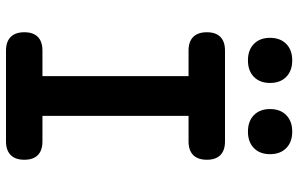

<svg xmlns="http://www.w3.org/2000/svg" viewBox="-197 -797 994 640"><g transform="rotate(90 300.0 -477.0)"><path d="M366.3 -121.5H451.4Q481.2 -121.5 496.9 -106.2Q512.5 -90.9 512.5 -61.1Q512.5 -31.3 496.9 -15.7Q481.2 0 451.4 0H148.6Q118.8 0 103.1 -15.7Q87.5 -31.3 87.5 -61.1Q87.5 -90.9 103.1 -106.2Q118.8 -121.5 148.6 -121.5H233.7V-608.5H148.6Q118.8 -608.5 103.1 -624.1Q87.5 -639.8 87.5 -669.6Q87.5 -699.4 103.1 -714.7Q118.8 -730 148.6 -730H451.4Q481.2 -730 496.9 -714.7Q512.5 -699.4 512.5 -669.6Q512.5 -639.8 496.9 -624.1Q481.2 -608.5 451.4 -608.5H366.3ZM418.7 -806.5Q384.1 -806.5 363.8 -826.3Q343.5 -846.2 343.5 -880Q343.5 -914.2 363.8 -934.2Q384.1 -954.1 418.7 -954.1Q453.3 -954.1 473.6 -934.2Q493.9 -914.2 493.9 -880Q493.9 -846.2 473.6 -826.3Q453.3 -806.5 418.7 -806.5ZM181.3 -806.5Q146.7 -806.5 126.4 -826.3Q106.1 -846.2 106.1 -880Q106.1 -914.2 126.4 -934.2Q146.7 -954.1 181.3 -954.1Q215.9 -954.1 236.2 -934.2Q256.5 -914.2 256.5 -880Q256.5 -846.2 236.2 -826.3Q215.9 -806.5 181.3 -806.5Z"/></g></svg>

Font: Maple Mono
Style: Regular
Weight: 400
Monospace: yes
Designer: subframe7536
Version: Version 7.300